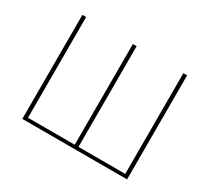

<svg xmlns="http://www.w3.org/2000/svg" viewBox="-139 -896 1180 1103"><g transform="rotate(30 450.5 -345.0)"><path d="M812 0H117V-690H142V-22H452V-690H477V-22H787V-690H812Z"/></g></svg>

Font: Taylor Sans Thin
Style: Regular
Weight: 100
Italic angle: -8°
Designer: Natanael Gama
Version: Version 1.001 September 8, 2015